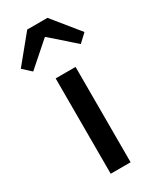

<svg xmlns="http://www.w3.org/2000/svg" viewBox="-251 -897 790 961"><g transform="rotate(-30 144.0 -417.0)"><path d="M87 0V-551H202V0ZM-40 -680 86 -834H203L328 -680L282 -637L147 -756H142L7 -637Z"/></g></svg>

Font: Noto Sans JP Thin Medium
Style: Regular
Weight: 500
Version: Version 2.004-H2;hotconv 1.0.118;makeotfexe 2.5.65603